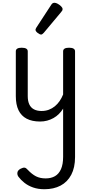

<svg xmlns="http://www.w3.org/2000/svg" viewBox="-20 -859 655 1384"><path d="M269 17Q211 17 172 -3.5Q133 -24 113.5 -64.5Q94 -105 94 -166V-489Q94 -502 104.5 -508.5Q115 -515 136 -515Q158 -515 169 -508.5Q180 -502 180 -489V-166Q180 -131 191 -107Q202 -83 224.5 -71Q247 -59 280 -59Q308 -59 332 -68Q356 -77 375.5 -93Q395 -109 410 -131Q425 -153 435 -178V-489Q435 -502 445.5 -508.5Q456 -515 478 -515Q499 -515 510 -508.5Q521 -502 521 -489V273Q521 349 493.5 401Q466 453 416.5 479Q367 505 300 505Q255 505 219 492.5Q183 480 156.5 459Q130 438 113 415Q103 401 105.5 384.5Q108 368 129 357Q147 348 157.5 349.5Q168 351 180 365Q210 397 239.5 412Q269 427 309 427Q348 427 376 411Q404 395 419.5 360.5Q435 326 435 271V-76Q422 -55 404.5 -37.5Q387 -20 365.5 -8Q344 4 320 10.5Q296 17 269 17ZM277 -610Q266 -610 251 -622Q236 -634 236 -644Q236 -647 237 -650Q238 -653 242 -660L349 -824Q354 -832 359.5 -835.5Q365 -839 373 -839Q383 -839 396.5 -831.5Q410 -824 420.5 -813.5Q431 -803 431 -794Q431 -787 428.5 -782.5Q426 -778 419 -770L296 -623Q284 -610 277 -610Z"/></svg>

Font: Playwrite PL
Style: Regular
Weight: 400
Designer: Veronika Burian, José Scaglione
Foundry: TypeTogether
Version: Version 1.002